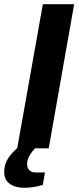

<svg xmlns="http://www.w3.org/2000/svg" viewBox="-53 -706 374 914"><path d="M29 0 151 -686H300L179 0ZM63 188Q39 188 17 181Q-5 174 -19 157.5Q-33 141 -33 113Q-33 84 -21.5 61Q-10 38 7.5 20Q25 2 41 -12H125L124 -8Q107 5 91.5 28Q76 51 76 75Q76 92 86 103.5Q96 115 118 115H161L151 174Q131 181 106 184.5Q81 188 63 188Z"/></svg>

Font: Archivo SemiBold
Style: Bold Italic
Weight: 700
Italic angle: -10°
Version: Version 2.001